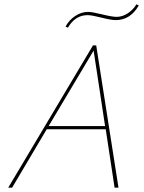

<svg xmlns="http://www.w3.org/2000/svg" viewBox="-20 -868 665 888"><path d="M611 -848 622 -843Q583 -775 515 -775Q494 -775 449 -786.5Q404 -798 385 -798Q328 -798 294 -740L283 -745Q300 -776 328.5 -794.5Q357 -813 387 -813Q406 -813 452.5 -801.5Q499 -790 519 -790Q546 -790 571 -806.5Q596 -823 611 -848ZM410 -658H425L528 0H510L469 -270H196L36 0H18ZM205 -285H466L413 -634Z"/></svg>

Font: EauTest Thin
Style: Italic
Weight: 250
Italic angle: -12°
Designer: Christian Thalmann (Catharsis Fonts)
Version: Version 0.001;PS 000.001;hotconv 1.0.88;makeotf.lib2.5.64775